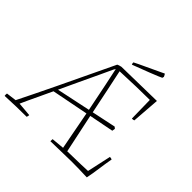

<svg xmlns="http://www.w3.org/2000/svg" viewBox="-203 -1003 1208 1208"><g transform="rotate(45 401.0 -399.0)"><path d="M421 -698Q418 -704 418 -710V-715L448 -730L593 -798L607 -805Q612 -801 618 -786L615 -775Q607 -770 536 -742Q465 -714 421 -698ZM-6 7Q-8 -3 -6 -14L62 -23Q158 -215 356 -633Q365 -638 384 -642Q416 -642 694 -648L693 -634L680 -461Q672 -458 662 -458L661 -460L658 -621Q553 -621 396 -614Q403 -583 425 -476.5Q447 -370 459 -312L620 -346L631 -337L628 -317L464 -285Q504 -98 519 -25Q675 -28 699 -30L734 -190Q745 -190 753 -186L745 -139L731 -44L722 4Q647 1 584 1Q450 3 399 5Q399 -11 400 -14L485 -22Q478 -58 470 -100.5Q462 -143 452 -195.5Q442 -248 436 -279L191 -231Q176 -198 154 -152Q132 -106 117.5 -74.5Q103 -43 95 -25L189 -17Q189 -8 185 2Q96 2 -6 7ZM361 -594Q348 -565 322.5 -511Q297 -457 262 -382.5Q227 -308 204 -258L431 -306Q387 -526 369 -607Q363 -599 361 -594Z"/></g></svg>

Font: Albura ExtraLight
Style: Italic
Weight: 156
Italic angle: -7°
Designer: Mercedes Jáuregui
Foundry: Omnibus-Type Team
Version: Version 1.000